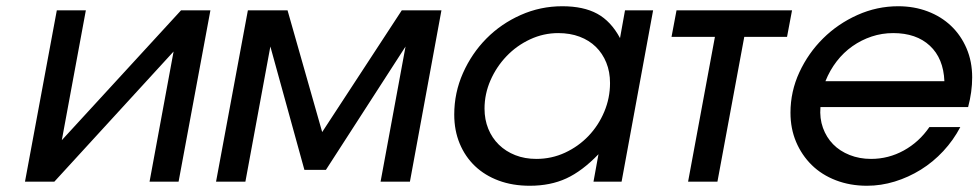

<svg xmlns="http://www.w3.org/2000/svg" viewBox="-20 -582 3134 615"><path d="M162 -549H255L178 -133L560 -549H654L552 0H459L536 -417L154 0H60Z M774 -549H901L1012 -159L1267 -549H1394L1293 0H1199L1279 -433L1024 -38H955L846 -433L766 0H672Z M1897 -88Q1845 -34 1794 -10.5Q1743 13 1677 13Q1622 13 1577.5 -3.5Q1533 -20 1501.5 -50Q1470 -80 1452.5 -122Q1435 -164 1435 -215Q1435 -285 1463 -348Q1491 -411 1538 -458.5Q1585 -506 1648 -534Q1711 -562 1781 -562Q1849 -562 1893 -538Q1937 -514 1966 -460L1982 -549H2072L1971 0H1881ZM1532 -234Q1532 -199 1544 -169.5Q1556 -140 1578 -118.5Q1600 -97 1630.5 -85Q1661 -73 1698 -73Q1747 -73 1790 -93Q1833 -113 1865 -146.5Q1897 -180 1915.5 -224Q1934 -268 1934 -316Q1934 -352 1922 -381.5Q1910 -411 1888.5 -432Q1867 -453 1836.5 -464.5Q1806 -476 1768 -476Q1721 -476 1678 -456Q1635 -436 1602.5 -402Q1570 -368 1551 -324.5Q1532 -281 1532 -234Z M2270 -464H2131L2147 -549H2517L2501 -464H2364L2278 0H2184Z M3056 -175Q3034 -133 3001.5 -98Q2969 -63 2929.5 -38.5Q2890 -14 2846 -0.5Q2802 13 2757 13Q2703 13 2657.5 -4.5Q2612 -22 2580 -53.5Q2548 -85 2530 -127.5Q2512 -170 2512 -221Q2512 -289 2540.5 -350.5Q2569 -412 2616.5 -459Q2664 -506 2726.5 -534Q2789 -562 2857 -562Q2908 -562 2951.5 -545.5Q2995 -529 3026.5 -499Q3058 -469 3076 -427Q3094 -385 3094 -334Q3094 -288 3081 -239H2608Q2605 -203 2616 -172.5Q2627 -142 2648.5 -120Q2670 -98 2701.5 -85.5Q2733 -73 2770 -73Q2826 -73 2875 -100Q2924 -127 2957 -175ZM3005 -322Q3002 -395 2958.5 -435.5Q2915 -476 2841 -476Q2805 -476 2772 -465Q2739 -454 2710.5 -434Q2682 -414 2660 -385.5Q2638 -357 2624 -322Z"/></svg>

Font: Involve Medium Oblique
Style: Italic
Weight: 500
Italic angle: -10.5°
Designer: Stefan Peev
Foundry: Context Ltd.
Version: Version 1.001